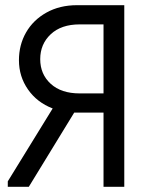

<svg xmlns="http://www.w3.org/2000/svg" viewBox="-20 -720 601 740"><path d="M459 -700V0H379V-286H277H266L91 0H10V-21L183 -302Q123 -325 88 -375Q53 -425 53 -488Q53 -547 80.5 -595Q108 -643 159 -671.5Q210 -700 277 -700ZM379 -360V-626H287Q216 -626 175.5 -588Q135 -550 135 -492Q135 -434 175.5 -397Q216 -360 287 -360Z"/></svg>

Font: Tilda Sans
Style: Regular
Weight: 400
Designer: ParaType Ltd
Foundry: ParaType Ltd
Version: Version 1.002W